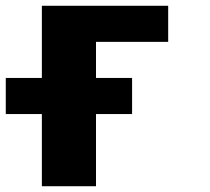

<svg xmlns="http://www.w3.org/2000/svg" viewBox="-20 -645 727 665"><path d="M125 0H312.5V-250H437.5V-375H312.5V-500H562.5V-625H125V-375H0V-250H125Z"/></svg>

Font: Faithful 32x
Style: Semibold
Weight: 400
Foundry: Faithful Resource Pack
Version: Version 1.0; January 27, 2023